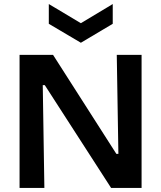

<svg xmlns="http://www.w3.org/2000/svg" viewBox="-20 -932 799 952"><path d="M77 0V-660H243L557 -169H567L559 -660H682V0H531L202 -510H192L200 0ZM222 -912 381 -817 539 -912V-814L381 -720L222 -814Z"/></svg>

Font: Bricolage Grotesque 16pt SemiBold
Style: Regular
Weight: 600
Version: Version 1.001;gftools[0.9.33.dev8+g029e19f]